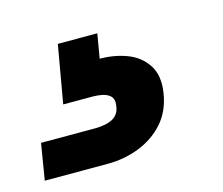

<svg xmlns="http://www.w3.org/2000/svg" viewBox="-145 -74 469 404"><g transform="rotate(-15 89.0 128.5)"><path d="M-92 264 -79 185H38Q63 185 77.5 177Q92 169 94 151Q97 134 85.5 126.5Q74 119 50 119H-13L9 -7H95L86 46Q118 46 145.5 56.5Q173 67 188 90.5Q203 114 197 151Q191 189 168.5 214Q146 239 113.5 251.5Q81 264 45 264Z"/></g></svg>

Font: DM Sans 10pt ExtraBold
Style: Italic
Weight: 800
Italic angle: -10°
Version: Version 4.004;gftools[0.9.30]